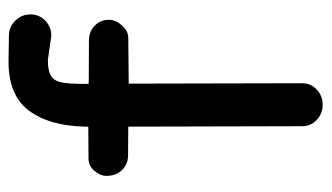

<svg xmlns="http://www.w3.org/2000/svg" viewBox="-178 -564 753 436"><g transform="rotate(-90 198.0 -345.5)"><path d="M17.1 -479.5Q17.1 -493.7 28.6 -507.1Q40 -520.5 56.6 -520.5L128.9 -521V-527.3Q130.4 -609.9 166 -656.7Q201.7 -703.6 281.7 -702.1L335.4 -701.2Q355.5 -701.2 369.6 -686.8Q383.8 -672.4 383.8 -652.3Q383.8 -632.3 369.6 -618.7Q355.5 -605 335 -605L280.3 -612.8Q254.9 -612.8 243.4 -605.2Q231.9 -597.7 228.8 -578.6Q225.6 -559.6 226.1 -524.4L226.6 -520L325.2 -519.5Q344.7 -519.5 358.2 -506.3Q371.6 -493.2 371.6 -474.6Q371.6 -459 358.9 -444.6Q346.2 -430.2 330.1 -430.2L226.6 -429.2L227.5 -35.6V-35.2Q227.5 -15.6 213.1 -2.2Q198.7 11.2 178.7 11.2Q158.7 11.2 144.3 -2.2Q129.9 -15.6 129.9 -35.2V-35.6L128.9 -430.2L63.5 -430.7Q43.9 -430.7 30.5 -444.3Q17.1 -458 17.1 -479.5Z"/></g></svg>

Font: Manjari
Style: Bold
Weight: 700
Designer: Santhosh Thottingal <santhosh.thottingal@gmail.com>
Version: Version 2.000